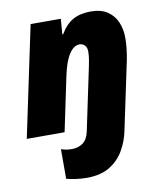

<svg xmlns="http://www.w3.org/2000/svg" viewBox="-88 -634 798 945"><g transform="rotate(-10 311.0 -161.5)"><path d="M269 240.2Q242.7 240.2 213.9 236.1Q185.1 231.9 168 227.1V79.1Q186 85 198.2 86.4Q210.4 87.9 223.1 87.9Q253.4 87.9 276.6 71.3Q299.8 54.7 308.1 16.1L375 -301.8Q377.9 -314.5 380.9 -334.2Q383.8 -354 383.8 -371.1Q383.8 -392.1 373 -402.6Q362.3 -413.1 347.2 -413.1Q318.8 -413.1 295.4 -377.9Q272 -342.8 256.8 -270L200.2 0H11.2L127.9 -553.2H278.8L272.9 -476.1H276.9Q304.2 -522.5 340.3 -542.7Q376.5 -563 429.2 -563Q481 -563 512.9 -541.5Q544.9 -520 560.1 -484.4Q575.2 -448.7 575.2 -405.8Q575.2 -378.4 571.8 -349.4Q568.4 -320.3 563 -293.9L491.2 45.9Q481 95.7 455.3 140.1Q429.7 184.6 384.5 212.4Q339.4 240.2 269 240.2Z"/></g></svg>

Font: Open Sans ExtraBold
Style: Italic
Weight: 800
Italic angle: -12°
Designer: Monotype Design Team
Foundry: Monotype Imaging Inc.
Version: Version 3.000; ttfautohint (v1.8.4)